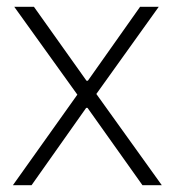

<svg xmlns="http://www.w3.org/2000/svg" viewBox="-20 -546 515 566"><path d="M18 0 208 -267 22 -526H80L235 -308H239L393 -526H448L264 -269L457 0H400L238 -228H234L73 0Z"/></svg>

Font: Archivo Thin
Style: Regular
Weight: 250
Designer: Hector Gatti
Foundry: Omnibus-Type
Version: Version 2.001